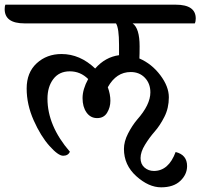

<svg xmlns="http://www.w3.org/2000/svg" viewBox="-78 -676 857 821"><path d="M673 -656Q759 -656 759 -597Q759 -584 755 -576H489Q519 -555 519 -478Q519 -445 518 -426Q571 -403 607.5 -354.5Q644 -306 644 -260Q644 -214 625 -176.5Q606 -139 583.5 -113.5Q561 -88 542 -57Q523 -26 523 0Q523 26 540 40.5Q557 55 580 55Q643 55 673 -26Q722 -14 722 34Q722 70 693 97.5Q664 125 611 125Q558 125 505 77.5Q452 30 452 -39Q452 -71 469.5 -105Q487 -139 508 -164Q565 -228 565 -281Q565 -319 541.5 -343.5Q518 -368 481 -368Q419 -368 383 -303Q394 -273 394 -245Q394 -217 380 -194Q366 -171 337.5 -171Q309 -171 292 -195Q275 -219 275 -256.5Q275 -294 299 -338Q266 -371 220.5 -371Q175 -371 150 -338Q125 -305 125 -254Q125 -138 221 -27Q213 -10 192 -10Q171 -10 133.5 -52Q96 -94 66 -161.5Q36 -229 36 -297.5Q36 -366 79 -405.5Q122 -445 185 -445Q264 -445 329 -383Q372 -432 431 -440V-484Q431 -556 418 -576H27Q-58 -576 -58 -637Q-58 -650 -55 -656Z"/></svg>

Font: Laila Medium
Style: Regular
Weight: 500
Designer: Hitesh Malaviya
Foundry: Indian Type Foundry
Version: Version 1.302;PS 1.0;hotconv 1.0.78;makeotf.lib2.5.61930; tt